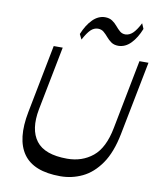

<svg xmlns="http://www.w3.org/2000/svg" viewBox="-101 -1029 927 1119"><g transform="rotate(10 362.5 -469.5)"><path d="M332.3 10.5Q174.7 10.5 113.7 -75.5Q52.8 -161.4 85.1 -326.3L163.8 -730H217.1L143.1 -352Q120 -230.3 170.5 -163.7Q221 -97.1 354.2 -97.1Q442.4 -97.1 505.4 -148.3Q568.4 -199.5 591.6 -320.6L671.2 -730H724.6L639.1 -293.9Q617.1 -181.5 570.6 -114.7Q524.1 -47.9 462.5 -18.7Q401 10.5 332.3 10.5ZM316.5 -795.4 301.5 -825.7Q324.7 -882.2 357.2 -914.5Q389.8 -946.9 429.3 -947.6Q455.8 -947.6 472.9 -936Q490.1 -924.4 503.1 -908.6Q516.1 -892.8 529.8 -881.1Q543.4 -869.3 563.1 -869.3Q586.2 -870 606.1 -888.4Q625.9 -906.9 648.3 -950.3L661.6 -919.1Q639.8 -863.9 607.4 -830.7Q575.1 -797.5 534.2 -796.8Q508.7 -796.8 491.9 -808.4Q475.1 -820 462.1 -835.6Q449.1 -851.2 435.1 -863Q421.1 -874.7 400.4 -874.7Q376.9 -874.1 358.2 -856.1Q339.5 -838.1 316.5 -795.4Z"/></g></svg>

Font: Savate ExtraLight
Style: Italic
Weight: 200
Italic angle: -11°
Designer: Max Esnée
Foundry: Plomb Type
Version: Version 2.000